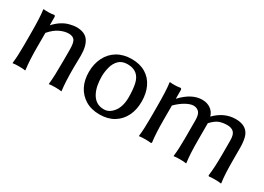

<svg xmlns="http://www.w3.org/2000/svg" viewBox="-16 -1028 2153 1568"><g transform="rotate(30 1060.0 -244.0)"><path d="M81.1 -489.3V-498H85Q98.6 -496.1 126 -496.1Q153.3 -496.1 179.7 -501H180.7Q190.4 -501 191.4 -486.3V-409.2Q256.8 -481.4 334 -498Q367.2 -505.9 388.7 -505.9Q468.8 -505.9 502 -458.5Q535.2 -411.1 535.2 -320.3L533.2 -204.1Q533.2 -69.3 543 2V10.7Q523.4 6.8 483.4 6.8Q444.3 6.8 424.8 10.7V2Q432.6 -59.6 432.6 -204.1V-317.4Q432.6 -386.7 415 -407.7Q397.5 -428.7 360.4 -428.7Q323.2 -428.7 278.8 -408.2Q234.4 -387.7 191.4 -337.9V-204.1Q191.4 -76.2 202.1 2V10.7Q182.6 6.8 140.6 6.8Q102.5 6.8 83 10.7V2Q90.8 -58.6 90.8 -160.2V-266.6Q90.8 -427.7 81.1 -489.3Z M687.5 -106Q658.2 -163.1 658.2 -239.7Q658.2 -316.4 689 -377.4Q719.7 -438.5 776.9 -472.2Q834 -505.9 911.1 -505.9Q988.3 -505.9 1042.5 -473.1Q1096.7 -440.4 1125 -381.3Q1153.3 -322.3 1153.3 -244.1Q1153.3 -166 1123.5 -106.9Q1093.8 -47.9 1038.6 -14.6Q983.4 18.6 905.8 18.6Q828.1 18.6 772.5 -15.1Q716.8 -48.8 687.5 -106ZM797.9 -109.4Q835.9 -35.2 916 -35.2Q953.1 -35.2 981.4 -59.6Q1043.9 -112.3 1043.9 -221.7Q1043.9 -292 1033.2 -343.8Q1010.7 -452.1 902.3 -452.1Q850.6 -452.1 820.8 -422.9Q791 -393.6 779.3 -347.7Q767.6 -301.8 767.6 -260.3Q767.6 -218.8 774.4 -180.7Q781.2 -142.6 797.9 -109.4Z M1272.5 -489.3V-498H1276.4Q1290 -496.1 1316.9 -496.1Q1343.8 -496.1 1370.1 -501H1371.1Q1381.8 -501 1382.8 -486.3V-404.3Q1477.5 -505.9 1575.2 -505.9Q1622.1 -505.9 1655.3 -482.4Q1688.5 -459 1699.2 -418.9Q1784.2 -505.9 1891.6 -505.9Q2004.9 -505.9 2028.3 -412.1Q2038.1 -370.1 2038.1 -319.3V-204.1Q2038.1 -66.4 2048.8 2V10.7Q2025.4 6.8 1988.3 6.8Q1952.1 6.8 1935.5 9.8H1933.6L1927.7 3.9V2Q1938.5 -70.3 1938.5 -204.1V-331.1Q1938.5 -386.7 1917 -407.7Q1895.5 -428.7 1856.4 -428.7Q1817.4 -428.7 1783.7 -417.5Q1750 -406.2 1709 -362.3V-204.1Q1709 -66.4 1719.7 2V10.7Q1700.2 6.8 1659.2 6.8Q1621.1 6.8 1601.6 10.7V2Q1609.4 -58.6 1609.4 -160.2V-331.1Q1609.4 -387.7 1588.9 -408.2Q1568.4 -428.7 1538.1 -428.7Q1507.8 -428.7 1465.3 -404.8Q1422.9 -380.9 1382.8 -340.8V-204.1Q1382.8 -76.2 1393.6 2V3.9L1387.7 9.8H1385.7Q1370.1 6.8 1332 6.8Q1293.9 6.8 1274.4 10.7V2Q1282.2 -58.6 1282.2 -160.2V-266.6Q1282.2 -427.7 1272.5 -489.3Z"/></g></svg>

Font: GenEi LateGo v2
Style: Medium
Weight: 500
Designer: o_tamon (Modified)
Foundry: o_tamon / Adobe Systems Incorporated / FONT 910 / Philipp H. Poll
Version: Version 2.1;Original Version 1.004